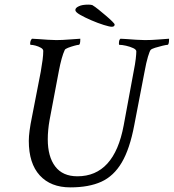

<svg xmlns="http://www.w3.org/2000/svg" viewBox="-20 -810 751 830"><path d="M284.2 0Q199.2 0 151.9 -51.8Q104.5 -103.5 104.5 -201.2Q104.5 -219.7 107.9 -245.6Q111.3 -271.5 118.2 -304.7L156.2 -500Q161.1 -528.3 164.1 -550.8Q167 -573.2 167 -589.8Q167 -597.7 156.7 -603.5Q146.5 -609.4 133.8 -612.8Q121.1 -616.2 112.3 -616.2Q110.4 -616.2 110.4 -621.1Q110.4 -634.8 118.2 -642.6Q126 -642.6 145 -641.1Q164.1 -639.6 186 -638.2Q208 -636.7 223.6 -636.7Q248 -636.7 284.2 -639.6Q321.3 -642.6 327.1 -642.6V-639.6Q327.1 -616.2 320.3 -616.2Q315.4 -616.2 301.3 -612.3Q287.1 -608.4 274.4 -603.5Q261.7 -598.6 259.8 -593.8Q246.1 -564.5 234.4 -502.9L194.3 -291Q190.4 -269.5 188.5 -248.5Q186.5 -227.5 186.5 -208Q186.5 -132.8 218.8 -90.3Q251 -47.9 314.5 -47.9Q473.6 -47.9 514.6 -267.6L557.6 -500Q564.5 -534.2 566.9 -556.2Q569.3 -578.1 569.3 -587.9Q569.3 -595.7 555.7 -602.1Q542 -608.4 524.9 -612.3Q507.8 -616.2 496.1 -616.2Q494.1 -616.2 494.1 -622.1Q494.1 -638.7 501 -642.6Q508.8 -642.6 527.8 -641.1Q546.9 -639.6 568.8 -638.2Q590.8 -636.7 606.4 -636.7Q635.7 -636.7 664.6 -639.2Q693.4 -641.6 710.9 -642.6Q710.9 -616.2 704.1 -616.2Q699.2 -616.2 682.6 -612.3Q666 -608.4 650.4 -603.5Q634.8 -598.6 630.9 -593.8Q627 -588.9 619.6 -564.9Q612.3 -541 604.5 -498L560.5 -269.5Q541 -166 506.3 -107.4Q471.7 -48.8 418 -24.4Q364.3 0 284.2 0ZM462.9 -694.3Q454.1 -694.3 428.7 -702.1Q403.3 -710 375 -722.2Q346.7 -734.4 326.2 -746.1Q305.7 -757.8 305.7 -766.6Q305.7 -776.4 321.3 -783.2Q335 -790 362.3 -790Q371.1 -790 378.9 -788.1Q390.6 -781.2 406.7 -768.1Q422.9 -754.9 438.5 -741.7Q454.1 -728.5 464.8 -717.8Q475.6 -707 475.6 -704.1Q475.6 -694.3 462.9 -694.3Z"/></svg>

Font: Crimson Text
Style: Italic
Weight: 400
Italic angle: -11°
Designer: Sebastian Kosch
Foundry: Sebastian Kosch
Version: Version 1.100; ttfautohint (v1.8.4)